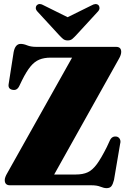

<svg xmlns="http://www.w3.org/2000/svg" viewBox="-20 -937 642 971"><path d="M581 -639 254 -54.5H364Q399 -54.5 423.2 -65.5Q447.5 -76.5 469.8 -106.8Q492 -137 520.5 -194L535.5 -226.5Q546.5 -250.5 570.5 -246Q581 -243.5 586.2 -233.5Q591.5 -223.5 587.5 -209.5L556.5 -27Q551 -5 543.2 4.8Q535.5 14.5 519 14.5Q505.5 14.5 487.8 7.2Q470 0 442 0H30.5Q4 0 4 -26.5Q4 -40 17 -62L344.5 -645.5H236.5Q203 -645.5 178.8 -635.5Q154.5 -625.5 134 -600.5Q113.5 -575.5 91 -530L78 -503Q66 -477 42 -483Q19 -488 24 -513.5L49 -673.5Q57 -715 84.5 -715Q99.5 -715 117.8 -707.5Q136 -700 164 -700H567Q593 -700 593 -674.5Q593 -667.5 590.2 -658.8Q587.5 -650 581 -639ZM366.5 -760.5Q355 -748 345.8 -740.2Q336.5 -732.5 322.5 -732.5Q308 -732.5 298.8 -740.2Q289.5 -748 278 -760.5L169 -879Q160.5 -888.5 161 -897.5Q161.5 -906.5 167 -911Q179.5 -923 202 -909.5L322 -850L442.5 -909.5Q465 -922.5 478 -911Q482.5 -906.5 483.2 -897.5Q484 -888.5 475.5 -879Z"/></svg>

Font: Fraunces 144pt S050 Black
Style: Regular
Weight: 900
Version: Version 1.000; ttfautohint (v1.8.3)